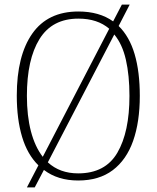

<svg xmlns="http://www.w3.org/2000/svg" viewBox="-20 -775 681 835"><path d="M147 -56Q99 -103 76 -180Q53 -257 53 -359Q53 -533 120.5 -629Q188 -725 321 -725Q412 -725 472 -682L510 -755H544L496 -662Q543 -616 565.5 -539.5Q588 -463 588 -358Q588 -245 559 -162.5Q530 -80 470.5 -35Q411 10 320 10Q231 10 171 -36L131 40H97ZM455 -650Q404 -694 321 -694Q207 -694 152 -605.5Q97 -517 97 -358Q97 -271 114.5 -204Q132 -137 166 -93ZM320 -21Q438 -21 490.5 -111Q543 -201 543 -358Q543 -447 527.5 -515Q512 -583 477 -625L188 -69Q240 -21 320 -21Z"/></svg>

Font: Noto Serif Khmer SemiCondensed ExtraLight
Style: Regular
Weight: 200
Width: 4
Designer: Danh Hong and the Monotype Design Team
Foundry: Monotype Imaging Inc.
Version: Version 2.004; ttfautohint (v1.8.4.7-5d5b)